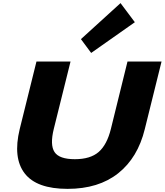

<svg xmlns="http://www.w3.org/2000/svg" viewBox="-20 -1206 1060 1236"><path d="M1020 -810.1 912.1 -375Q867.2 -190.9 741 -90.6Q614.7 9.8 415 9.8Q215.3 9.8 138.7 -90.1Q62 -189.9 106.9 -375L214.8 -810.1H434.1L326.2 -376Q300.8 -272.9 331.1 -227.1Q361.3 -181.2 461.9 -181.2Q561.5 -181.2 615 -227.5Q668.5 -273.9 693.8 -376L800.8 -810.1ZM755.9 -1186 848.1 -1063 566.9 -865.2 501 -954.1Z"/></svg>

Font: Sinkin Sans 900 X Black Italic
Style: Regular
Weight: 950
Italic angle: -112°
Designer: Keith Bates
Foundry: K-Type
Version: Sinkin Sans (version 1.0)  by Keith Bates   •   © 2014   www